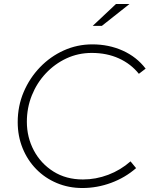

<svg xmlns="http://www.w3.org/2000/svg" viewBox="-20 -934 752 965"><path d="M394 11Q325 11 265.5 -14Q206 -39 162 -84Q118 -129 93.5 -189.5Q69 -250 69 -320Q69 -401 99 -471.5Q129 -542 181 -596Q233 -650 300.5 -680.5Q368 -711 444 -711Q527 -711 597 -679.5Q667 -648 712 -589L678 -563Q638 -613 577.5 -640.5Q517 -668 441 -668Q373 -668 314 -640.5Q255 -613 210 -565Q165 -517 140 -454.5Q115 -392 115 -322Q115 -244 150 -178Q185 -112 248.5 -72Q312 -32 397 -32Q462 -32 524 -55.5Q586 -79 636 -123L664 -89Q609 -41 538.5 -15Q468 11 394 11ZM446 -804 563 -914H631L492 -804Z"/></svg>

Font: Red Hat Display
Style: Italic
Weight: 300
Italic angle: -12°
Designer: Pentagram, MCKL
Foundry: Pentagram, MCKL
Version: Version 1.023